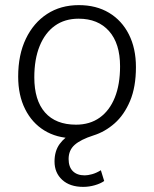

<svg xmlns="http://www.w3.org/2000/svg" viewBox="-20 -533 602 750"><path d="M305 197Q253 197 223 169.5Q193 142 193 98Q193 57 213 29.5Q233 2 265 -13V7Q201 6 153 -23.5Q105 -53 78 -107Q51 -161 51 -234Q51 -319 81 -381.5Q111 -444 164 -478.5Q217 -513 288 -513Q356 -513 406 -483Q456 -453 483.5 -398.5Q511 -344 511 -271Q511 -193 488 -138.5Q465 -84 427.5 -51Q390 -18 345 -4Q295 12 271.5 33Q248 54 248 88Q248 119 264.5 135.5Q281 152 311 152Q323 152 339.5 147.5Q356 143 374 132L387 174Q373 184 350.5 190.5Q328 197 305 197ZM277 -46Q331 -46 369.5 -73.5Q408 -101 428.5 -152Q449 -203 449 -274Q449 -363 406 -411.5Q363 -460 287 -460Q233 -460 194.5 -432.5Q156 -405 135 -353.5Q114 -302 114 -231Q114 -141 156 -93.5Q198 -46 277 -46Z"/></svg>

Font: Muli Light
Style: Italic
Weight: 300
Italic angle: -4.541°
Designer: Vernon Adams
Foundry: Vernon Adams
Version: Version 2.100; ttfautohint (v1.8.1.43-b0c9)